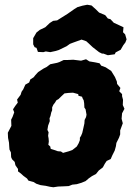

<svg xmlns="http://www.w3.org/2000/svg" viewBox="-20 -770 562 810"><path d="M205 20 191 18 173 14 151 11 133 5 122 -2 100 -8 94 -17 79 -28 68 -38 56 -47V-57L45 -73L42 -87L31 -98L27 -107L26 -127L20 -139L19 -151L18 -168L14 -188L13 -210L28 -239L27 -265L33 -277L40 -296L35 -309L45 -324L55 -337L52 -350L67 -370L71 -383L78 -393L87 -413L103 -422L108 -435L122 -444L129 -453L141 -466L164 -481L176 -487L192 -499L221 -505L230 -508L249 -517H267L289 -518L322 -514L343 -520L357 -511L381 -507L400 -503L407 -493L426 -486L438 -478L449 -471L457 -458L465 -445L473 -426L474 -416L488 -399L483 -385L495 -373V-364L499 -349L498 -327L505 -311L495 -292L493 -269L498 -250L487 -220V-203L482 -189L471 -167L469 -153L464 -135L454 -115L447 -99L430 -91L422 -79L414 -64L397 -51L385 -36L368 -27L355 -18L341 -6L324 1L304 7L285 9L270 15L250 16L225 17ZM246 -125 271 -132 285 -137 294 -144 304 -152 312 -166 317 -179V-189L322 -197L327 -209L330 -222L332 -231L336 -249L337 -264L343 -276L345 -286L341 -309L336 -316L335 -335L333 -347L329 -354L326 -362L311 -366L310 -373L288 -379L269 -378L252 -376L237 -362L227 -352L218 -347L212 -337L205 -328L200 -317V-305L196 -295L193 -281L189 -271L190 -259L183 -240L180 -222L185 -212L183 -197L185 -186L186 -173L184 -159L192 -152L194 -142L213 -136L224 -132L237 -131ZM140 -551 134 -568 126 -571 120 -583V-609L134 -633L148 -644L171 -655L190 -673L204 -682L221 -684L240 -696L264 -711L294 -732L307 -740L328 -746L348 -750L366 -747L385 -730L398 -717L424 -706L435 -692L446 -689L460 -674L484 -663L501 -655L499 -634L508 -625L514 -604L509 -591L500 -579L489 -560L468 -549L464 -541L435 -537L416 -544H410L398 -550L371 -571L354 -587L344 -596L324 -603L288 -590L275 -585L261 -575L228 -559L215 -555L192 -550L173 -553L163 -550Z"/></svg>

Font: Winky Rough
Style: Bold Italic
Weight: 700
Italic angle: -8.97852°
Designer: Simon Atzbach
Foundry: typofactur
Version: Version 1.206; ttfautohint (v1.8.4.7-5d5b)